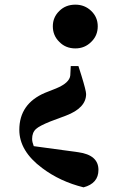

<svg xmlns="http://www.w3.org/2000/svg" viewBox="-20 -600 533 825"><path d="M235 -420Q207 -447 207 -487Q207 -526 235 -553Q262 -580 304 -580Q344 -580 372 -553Q400 -526 400 -487Q400 -447 372 -420Q344 -392 304 -392Q262 -392 235 -420ZM316 54Q403 66 403 130Q403 188 339 205Q238 180 161 122Q63 49 63 -42Q63 -154 173 -201L221 -220Q279 -244 282 -276L284 -316H317L330 -275Q350 -210 350 -196Q350 -136 263 -103L196 -78Q149 -59 135 -46Q118 -31 118 -3Q118 10 125 28Z"/></svg>

Font: Source Han Serif CN Heavy
Style: Regular
Weight: 900
Designer: Ryoko NISHIZUKA  (kana & ideographs); Frank Grießhammer (Latin, Greek & Cyrillic); Wenlong ZHANG  (bopomofo); Sandoll Co
Foundry: Adobe Systems Incorporated
Version: Version 1.000;PS 1;hotconv 16.6.53;makeotf.lib2.5.65590